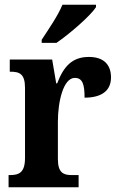

<svg xmlns="http://www.w3.org/2000/svg" viewBox="-20 -786 500 806"><path d="M155 -619V-606H217C274 -645 361 -721 383 -756V-766H242C224 -721 183 -662 155 -619ZM16 0H310V-51H282C248 -51 223 -59 223 -118V-275C223 -360 246 -459 294 -459C327 -459 335 -431 335 -376C405 -376 446 -404 446 -461C446 -512 418 -547 353 -547C283 -547 247 -507 220 -436H216L199 -536H21V-485H24C62 -485 85 -476 85 -417V-123C85 -60 59 -51 20 -51H16Z"/></svg>

Font: Noto Serif Condensed
Style: Bold
Weight: 700
Width: 3
Designer: Monotype Design Team
Foundry: Monotype Imaging Inc.
Version: Version 2.015